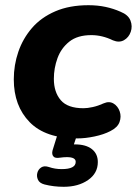

<svg xmlns="http://www.w3.org/2000/svg" viewBox="-20 -521 526 738"><path d="M278 11Q155 11 94 -51.5Q33 -114 33 -216Q33 -271 50.5 -322Q68 -373 103 -413.5Q138 -454 192.5 -477.5Q247 -501 320 -501Q355 -501 385.5 -494.5Q416 -488 443 -476Q473 -464 481.5 -442Q490 -420 482.5 -398.5Q475 -377 456.5 -366.5Q438 -356 414 -366Q373 -386 331 -386Q278 -386 246.5 -361Q215 -336 201 -297.5Q187 -259 187 -218Q187 -167 213.5 -136Q240 -105 301 -105Q316 -105 336.5 -109.5Q357 -114 379 -124Q400 -133 416.5 -123Q433 -113 440 -93Q447 -73 439.5 -52Q432 -31 404 -17Q379 -4 343.5 3.5Q308 11 278 11ZM225 197Q186 197 151 188Q132 183 126 170Q120 157 123.5 143.5Q127 130 138.5 122.5Q150 115 168 121Q191 129 217 129Q271 129 271 101Q271 83 237 83Q225 83 211 85Q192 88 186 81Q178 73 182 57L206 -20H282L264 34H268Q310 34 333 52Q356 70 356 102Q356 145 318.5 171Q281 197 225 197Z"/></svg>

Font: Nunito ExtraBold
Style: Italic
Weight: 800
Italic angle: -9°
Designer: Vernon Adams
Foundry: Vernon Adams
Version: Version 3.601; ttfautohint (v1.8.2.53-6de2)